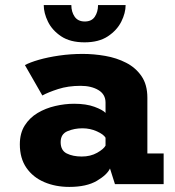

<svg xmlns="http://www.w3.org/2000/svg" viewBox="-20 -724 690 755"><path d="M252.5 11Q198 11 153.8 -8Q109.5 -27 83.8 -64.2Q58 -101.5 58 -156.5Q58 -200 77.2 -230.5Q96.5 -261 128 -279.8Q159.5 -298.5 197.2 -307.2Q235 -316 271.5 -316Q319 -316 351.5 -304Q384 -292 395 -280V-320.5Q395 -353 367 -369.8Q339 -386.5 297 -386.5Q248 -386.5 208.5 -373.8Q169 -361 146.5 -348.5L78 -468Q97 -478.5 132.5 -488.8Q168 -499 212.8 -505.5Q257.5 -512 305.5 -512Q349 -512 393.8 -504.2Q438.5 -496.5 476 -477.2Q513.5 -458 536.5 -424.5Q559.5 -391 559.5 -339.5V-120.5H623.5V0H432L412.5 -61.5Q401.5 -37 361 -13Q320.5 11 252.5 11ZM301.5 -108.5Q336 -108.5 362 -123.2Q388 -138 395 -151.5V-182.5Q387.5 -195.5 361 -207.5Q334.5 -219.5 304 -219.5Q272.5 -219.5 245.5 -208.2Q218.5 -197 218.5 -165Q218.5 -132.5 242.5 -120.5Q266.5 -108.5 301.5 -108.5ZM312.5 -557.5Q256 -557.5 220.5 -581.2Q185 -605 168.5 -639Q152 -673 152 -704H260.5Q260.5 -677.5 273.5 -658.5Q286.5 -639.5 313.5 -639.5Q340.5 -639.5 353 -658.5Q365.5 -677.5 365.5 -704H474Q474 -673 457 -639Q440 -605 404.2 -581.2Q368.5 -557.5 312.5 -557.5Z"/></svg>

Font: Trispace
Style: Bold
Weight: 700
Designer: Tyler Finck
Foundry: Etcetera Type Company
Version: Version 1.210; ttfautohint (v1.8.3)